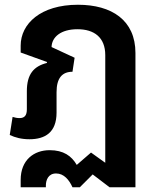

<svg xmlns="http://www.w3.org/2000/svg" viewBox="-20 -580 664 808"><path d="M173 201C173 178 183 150 216 150C249 150 271 177 285 208H316L370 154L441 208H550V-357C550 -495 450 -560 308 -560C151 -560 67 -480 67 -388V-359L178 -319L177 -315C122 -301 93 -268 93 -196V-120C93 -95 84 -83 62 -83C53 -83 42 -85 33 -88L21 -12C44 -1 71 6 104 6C169 6 218 -22 218 -106V-192C218 -252 242 -278 285 -278L294 -337L197 -382C198 -424 236 -457 306 -457C376 -457 423 -423 423 -348V105L363 62L303 114C281 76 247 52 189 52C123 52 67 93 67 177V208H173Z"/></svg>

Font: Noto Sans Thai Semi
Style: Regular
Weight: 600
Designer: Monotype Design Team
Foundry: Monotype Imaging Inc.
Version: Version 1.901